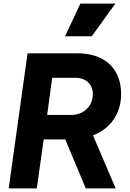

<svg xmlns="http://www.w3.org/2000/svg" viewBox="-20 -1039 718 1059"><path d="M486 -839 616 -1019H423L339 -839ZM183 0 221 -270H340L453 0H618L493 -292C590 -330 648 -413 648 -520C648 -668 550 -745 407 -745H132L28 0ZM268 -610H394C454 -610 492 -575 492 -520C492 -454 442 -405 373 -405H240Z"/></svg>

Font: Plus Jakarta Sans ExtraBold
Style: Italic
Weight: 800
Italic angle: -8°
Designer: Gumpita Rahayu
Foundry: Tokotype
Version: Version 2.071;gftools[0.9.30]